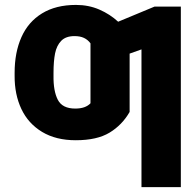

<svg xmlns="http://www.w3.org/2000/svg" viewBox="-20 -557 788 776"><path d="M345.7 -139.6V-381.8Q335 -396.5 319.3 -403.8Q303.7 -411.1 281.2 -411.1Q246.1 -411.1 227.5 -392.1Q209 -373 202.6 -341.3Q196.3 -309.6 196.3 -262.7V-251Q195.3 -189.5 213.6 -153.8Q231.9 -118.2 284.2 -118.2Q325.7 -118.2 345.7 -139.6ZM710.9 199.2H551.8V-357.4L503.9 -340.3V-104.5Q473.6 -51.8 422.9 -21Q372.1 9.8 286.1 9.8Q206.1 9.8 150.1 -23.9Q94.2 -57.6 66.4 -116.5Q38.6 -175.3 39.1 -251V-262.7Q39.1 -345.2 66.7 -407Q94.2 -468.8 149.9 -502.9Q205.6 -537.1 287.1 -537.1Q338.4 -537.1 381.6 -518.3Q424.8 -499.5 457.5 -469.2L604.5 -530.3H710.9Z"/></svg>

Font: Pretendard JP ExtraBold
Style: Regular
Weight: 800
Designer: Base glyphs from Inter by Rasmus Andersson; Hangeul glyphs from Noto Sans CJK(Source Han Sans) by Jang Soo-young and Kan
Foundry: Kil Hyung-jin
Version: Version 1.309